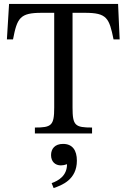

<svg xmlns="http://www.w3.org/2000/svg" viewBox="-20 -677 643 974"><path d="M587 -477 579 -657H26L15 -477H46C67 -586 81 -612 191 -612H255V-131C255 -40 241 -30 157 -30V0H447V-30C361 -30 348 -40 348 -131V-612H411C522 -612 534 -586 556 -477ZM252 277C293 263 370 235 370 138C370 86 348 53 300 53C258 53 239 78 239 110C239 143 260 162 289 162C299 162 309 160 320 156C320 214 278 239 242 252Z"/></svg>

Font: STIX Two Math
Style: Regular
Weight: 400
Designer: Ross Mills, John Hudson & Paul Hanslow, Tiro Typeworks Ltd; with portions MicroPress Inc., with additions and correction
Foundry: Tiro Typeworks Ltd
Version: Version 2.02 b142